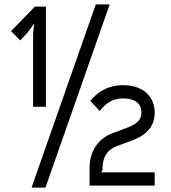

<svg xmlns="http://www.w3.org/2000/svg" viewBox="-20 -840 776 870"><path d="M681 -330Q681 -287 656.5 -255Q632 -223 574 -202L510 -178Q477 -166 460.5 -140.5Q444 -115 444 -67L438 -59H681V1H386V-81Q386 -105 392 -128.5Q398 -152 410.5 -172.5Q423 -193 443 -210Q463 -227 491 -237L545 -257Q590 -273 605.5 -290Q621 -307 621 -330Q621 -342 617 -353.5Q613 -365 603.5 -374Q594 -383 577.5 -388.5Q561 -394 537 -394Q506 -394 481 -381Q456 -368 432 -337L389 -383Q421 -421 457.5 -437.5Q494 -454 537 -454Q575 -454 602.5 -443.5Q630 -433 647.5 -415.5Q665 -398 673 -375.5Q681 -353 681 -330ZM477 -820 186 10H123L414 -820ZM188 -356H130V-690L135 -731H133L107 -695L72 -657L30 -699L138 -810H188Z"/></svg>

Font: TypoPRO Sinkin Sans
Style: 300 Light
Weight: 300
Designer: Keith Bates
Foundry: K-Type
Version: Sinkin Sans (version 1.0)  by Keith Bates   •   © 2014   www